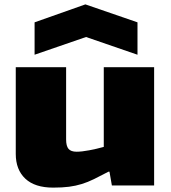

<svg xmlns="http://www.w3.org/2000/svg" viewBox="-20 -847 780 877"><path d="M138 -745 370 -827 608 -745V-597L373 -678L138 -597ZM223 10Q139 10 95.5 -31Q52 -72 52 -144V-540H282V-210Q282 -180 293 -167Q304 -154 330 -154Q353 -154 387.5 -160.5Q422 -167 454 -176V-540H684V0H491L480 -63H476Q438 -43 409.5 -29Q381 -15 353.5 -6.5Q326 2 295.5 6Q265 10 223 10Z"/></svg>

Font: Encode Sans Wide
Style: Black
Weight: 900
Designer: Pablo Impallari, Andres Torresi
Foundry: Pablo Impallari, Andres Torresi
Version: Version 1.000; ttfautohint (v1.00) -l 8 -r 50 -G 200 -x 14 -